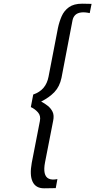

<svg xmlns="http://www.w3.org/2000/svg" viewBox="-20 -770 516 1040"><path d="M219 250Q196 250 180.5 241Q165 232 156.5 214Q148 196 147 170.5Q146 145 152 112L196 -114Q202 -143 185.5 -161.5Q169 -180 147 -190L160 -258Q195 -270 215.5 -294Q236 -318 243 -355L294 -619Q301 -652 314 -682Q327 -712 353.5 -731Q380 -750 425 -750L476 -749L466 -699Q439 -705 419.5 -702.5Q400 -700 388.5 -689.5Q377 -679 373 -661L313 -348Q303 -301 275 -271.5Q247 -242 203 -220Q222 -210 239 -196.5Q256 -183 265 -164Q274 -145 268 -116L224 109Q217 145 222 167.5Q227 190 244.5 198Q262 206 291 200L282 249Z"/></svg>

Font: Teachers
Style: Italic
Weight: 400
Italic angle: -11°
Designer: Alfredo Marco Pradil, Chank Diesel
Version: Version 1.001